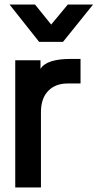

<svg xmlns="http://www.w3.org/2000/svg" viewBox="-20 -814 429 844"><path d="M47 -549H158V-511Q184 -555 291 -555H334V-447H277Q223 -447 191.5 -414Q160 -381 160 -321V10H47ZM22 -794H134L205 -706L278 -794H389L257 -630H152Z"/></svg>

Font: BLUETTI 2.0 Medium
Style: Italic
Weight: 500
Designer: Stijn de Vries
Foundry: tokotype
Version: Version 2.005;October 31, 2023;FontCreator 14.0.0.2814 64-bi